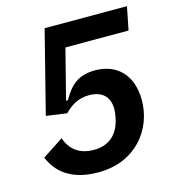

<svg xmlns="http://www.w3.org/2000/svg" viewBox="-106 -788 812 890"><g transform="rotate(-15 300.0 -343.0)"><path d="M584 -698H189L89 -304L188 -290C216 -319 253 -345 307 -345C370 -345 404 -311 404 -254C404 -239 402 -226 399 -211C385 -140 341 -94 265 -94C191 -94 151 -132 133 -185L32 -119C60 -51 122 12 258 12C437 12 538 -119 538 -260C538 -381 468 -449 364 -449C284 -449 244 -414 207 -348H198L259 -587H562Z"/></g></svg>

Font: Braiins Sans SemiBold
Style: Italic
Weight: 600
Italic angle: -11.31°
Designer: Mike Abbink, Paul van der Laan, Pieter van Rosmalen, Jiri Chlebus, Lubos Buracinsky
Foundry: Bold Monday, Sudetype
Version: Version 1.000;hotconv 1.0.109;makeotfexe 2.5.65596